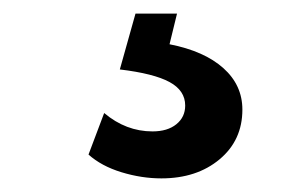

<svg xmlns="http://www.w3.org/2000/svg" viewBox="-20 -30 422 282"><path d="M217 232Q188 232 158.5 223Q129 214 110 197L133 136Q165 163 204 163Q226 163 239 152.5Q252 142 252 125Q252 103 229 90.5Q206 78 156 72L179 -10H240L229 35Q280 45 308 70Q336 95 336 131Q336 176 302.5 204Q269 232 217 232Z"/></svg>

Font: Pitagon Sans Text Medium
Style: Regular
Weight: 500
Designer: Travis Tran
Foundry: Pitagon
Version: Version 1.000; ttfautohint (v1.8.4.7-5d5b);gftools[0.9.26]